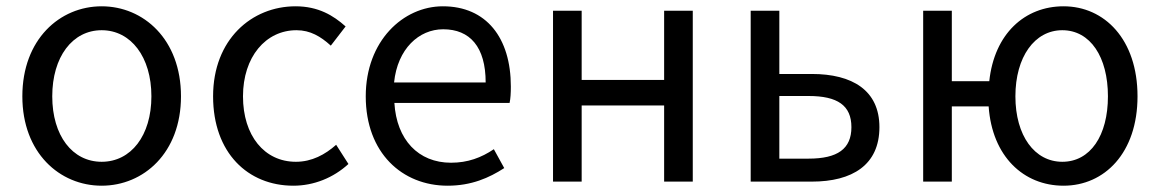

<svg xmlns="http://www.w3.org/2000/svg" viewBox="-20 -577 3685 610"><path d="M303 13C436 13 555 -91 555 -271C555 -452 436 -557 303 -557C170 -557 51 -452 51 -271C51 -91 170 13 303 13ZM303 -63C210 -63 146 -146 146 -271C146 -396 210 -481 303 -481C396 -481 461 -396 461 -271C461 -146 396 -63 303 -63Z M912 13C977 13 1039 -12 1087 -56L1048 -117C1013 -86 971 -63 920 -63C820 -63 752 -146 752 -271C752 -396 824 -481 922 -481C966 -481 999 -461 1031 -432L1078 -493C1039 -528 991 -557 919 -557C780 -557 657 -452 657 -271C657 -91 768 13 912 13Z M1402 13C1478 13 1534 -12 1582 -43L1549 -103C1509 -76 1466 -60 1413 -60C1309 -60 1240 -133 1233 -250H1599C1602 -263 1603 -282 1603 -302C1603 -457 1525 -557 1387 -557C1261 -557 1142 -447 1142 -271C1142 -91 1258 13 1402 13ZM1232 -315C1243 -422 1311 -484 1388 -484C1473 -484 1523 -428 1523 -315Z M1737 0H1828V-242H2090V0H2181V-543H2090V-323H1828V-543H1737Z M2365 0H2559C2688 0 2774 -53 2774 -173C2774 -290 2688 -342 2559 -342H2456V-543H2365ZM2456 -73V-272H2549C2641 -272 2685 -242 2685 -173C2685 -104 2641 -73 2549 -73Z M3004 -319V-543H2913V0H3004V-239H3121C3132 -80 3232 13 3359 13C3489 13 3594 -91 3594 -271C3594 -452 3489 -557 3359 -557C3236 -557 3139 -470 3123 -319ZM3355 -63C3267 -63 3206 -146 3206 -271C3206 -396 3267 -481 3355 -481C3444 -481 3500 -396 3500 -271C3500 -146 3444 -63 3355 -63Z"/></svg>

Font: Spoqa Han Sans Neo Regular
Style: Regular
Weight: 400
Designer: [Spoqa Han Sans Neo] Dong-huui Kim  Younghwa Kang  Yujin Lee  [Noto Sans] Ryoko NISHIZUKA  (kana & ideographs); Paul D. 
Foundry: Spoqa (http://www.spoqa-han-sans.com)
Version: Version 1.000